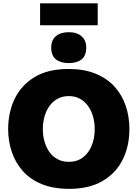

<svg xmlns="http://www.w3.org/2000/svg" viewBox="-20 -1156 852 1190"><path d="M409.5 14.5Q310 14.5 238 -15.2Q166 -45 120.2 -97.2Q74.5 -149.5 52.5 -216Q30.5 -282.5 30.5 -355.5Q30.5 -459.5 71.2 -544Q112 -628.5 194.8 -678.5Q277.5 -728.5 404.5 -728.5Q501 -728.5 572 -699.5Q643 -670.5 689.5 -619.5Q736 -568.5 759 -501Q782 -433.5 782 -356.5Q782 -249.5 740 -165.8Q698 -82 615 -33.8Q532 14.5 409.5 14.5ZM407 -153Q446.5 -153 476 -169Q505.5 -185 526 -213.2Q546.5 -241.5 556.8 -278.2Q567 -315 567 -356.5Q567 -399.5 555.8 -436.8Q544.5 -474 523.8 -501.8Q503 -529.5 473.5 -545Q444 -560.5 407 -560.5Q368.5 -560.5 338.5 -544.8Q308.5 -529 288 -501Q267.5 -473 256.5 -435.8Q245.5 -398.5 245.5 -356.5Q245.5 -315 256 -278.2Q266.5 -241.5 286.8 -213.2Q307 -185 337.2 -169Q367.5 -153 407 -153ZM405.5 -765Q356 -765 326.8 -787.8Q297.5 -810.5 297.5 -862Q297.5 -907.5 326.8 -932Q356 -956.5 406.5 -956.5Q457 -956.5 485.8 -931Q514.5 -905.5 514.5 -862Q514.5 -810.5 485.5 -787.8Q456.5 -765 405.5 -765ZM228.5 -999.5V-1135.5Q268.5 -1135.5 313.2 -1135.5Q358 -1135.5 407 -1135.5Q456 -1135.5 500.8 -1135.5Q545.5 -1135.5 585.5 -1135.5V-999.5Q545.5 -999.5 500.8 -999.5Q456 -999.5 407 -999.5Q358 -999.5 313.2 -999.5Q268.5 -999.5 228.5 -999.5Z"/></svg>

Font: Commissioner Thin ExtraBold
Style: Regular
Weight: 800
Version: Version 1.000